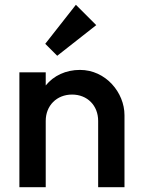

<svg xmlns="http://www.w3.org/2000/svg" viewBox="-20 -782 591 802"><path d="M390 -277V0H500V-301C500 -395 422 -490 314 -490C255 -490 204 -466 171 -425V-480H61V0H171V-277C171 -341 217 -387 281 -387C345 -387 390 -341 390 -277ZM169 -599 219 -549 382 -677 297 -762Z"/></svg>

Font: MV Cash Medium
Style: Regular
Weight: 500
Designer: Rodrigo Fuenzalida
Foundry: fragTYPE
Version: Version 1.100;Glyphs 3.1.2 (3151)